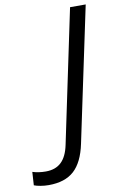

<svg xmlns="http://www.w3.org/2000/svg" viewBox="-257 -768 630 1009"><g transform="rotate(-10 58.0 -263.5)"><path d="M-158.7 174.8 -154.3 104Q-122.1 114.3 -83.5 114.3Q-31.7 114.3 -1 85.2Q29.8 56.2 42.5 -4.9L191.4 -713.9H274.9L123.5 2.9Q103.5 99.1 54.9 143.3Q6.3 187.5 -80.6 187.5Q-103 187.5 -124.3 183.8Q-145.5 180.2 -158.7 174.8Z"/></g></svg>

Font: Viking Open Sans
Style: Italic
Weight: 400
Italic angle: -12°
Foundry: Ascender Corporation
Version: Version 2.000